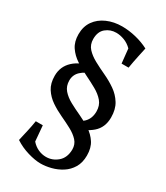

<svg xmlns="http://www.w3.org/2000/svg" viewBox="-225 -759 965 1115"><g transform="rotate(30 258.0 -201.5)"><path d="M237 -336Q198 -329 170.5 -303.5Q143 -278 143 -240Q143 -202 165 -176.5Q187 -151 222 -132Q257 -113 296.5 -95Q336 -77 371 -54Q406 -31 428 2.5Q450 36 450 87Q450 135 430 168.5Q410 202 378 222.5Q346 243 309 252.5Q272 262 239 262Q202 262 153 247.5Q104 233 63 206Q73 161 80 131Q87 101 93 63H140L149 167Q169 190 194.5 201.5Q220 213 247 213Q290 213 324 184Q358 155 359 100Q359 65 337.5 41.5Q316 18 281.5 -0.5Q247 -19 208 -37Q169 -55 134.5 -78.5Q100 -102 78 -136Q56 -170 56 -221Q56 -283 100 -324Q144 -365 226 -380ZM273 -47Q313 -58 341.5 -86.5Q370 -115 370 -162Q370 -202 347.5 -228.5Q325 -255 289 -275Q253 -295 213 -314.5Q173 -334 137 -357.5Q101 -381 78 -415Q55 -449 55 -499Q55 -551 81 -588Q107 -625 152.5 -645Q198 -665 253 -665Q298 -665 345.5 -653.5Q393 -642 433 -621Q425 -584 420 -560.5Q415 -537 411.5 -518.5Q408 -500 404 -476H357L347 -572Q324 -595 296 -605.5Q268 -616 242 -616Q202 -616 172.5 -591.5Q143 -567 143 -518Q143 -480 166 -455Q189 -430 225 -410.5Q261 -391 302 -372Q343 -353 379 -328Q415 -303 438 -266Q461 -229 461 -174Q461 -107 416 -68Q371 -29 294 -11Z"/></g></svg>

Font: Ruwudu
Style: Regular
Weight: 400
Designer: Becca Hirsbrunner Spalinger
Foundry: SIL International
Version: Version 3.000